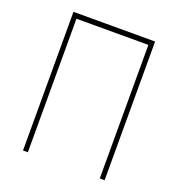

<svg xmlns="http://www.w3.org/2000/svg" viewBox="-129 -818 858 925"><g transform="rotate(20 300.0 -355.5)"><path d="M509.3 0H484.4V-684.6H115.7V0H90.8V-710.9H509.3Z"/></g></svg>

Font: Roboto Mono Thin
Style: Regular
Weight: 250
Designer: Google
Version: Version 2.000985; 2015; ttfautohint (v1.3)